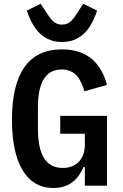

<svg xmlns="http://www.w3.org/2000/svg" viewBox="-20 -967 640 1000"><path d="M421.9 0H537.3V-363.6H293.7V-270.6H421.9V-212.7C421.9 -142.8 381.4 -92.3 306.8 -92.3C210.6 -92.3 177.6 -174.7 177.6 -296.9V-408.7C177.6 -530.2 213.4 -605.1 301.1 -605.1C375.4 -605.1 401.6 -551.5 419.7 -491.5L537.3 -524.9C508.5 -630.3 442.1 -709.9 302.6 -709.9C125.7 -709.9 42.3 -580.6 42.3 -343.4C42.3 -119.3 116.1 12.1 257.8 12.1C346.9 12.1 391.3 -40.1 414.4 -96.9H421.9ZM119.7 -911.9C142.8 -843.8 187.1 -748.2 302.9 -748.2C418.7 -748.2 463.1 -843.8 485.8 -911.9L413.4 -947.4L392.4 -914.8C361.5 -866.1 343.8 -838.8 302.9 -838.8C262.1 -838.8 244.3 -866.1 213.1 -914.8L192.1 -947.4Z"/></svg>

Font: Margiela Mono SemiBold
Style: Regular
Weight: 600
Designer: Mike Abbink, Paul van der Laan, Pieter van Rosmalen
Foundry: Bold Monday
Version: Version 2.003 2021